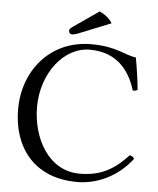

<svg xmlns="http://www.w3.org/2000/svg" viewBox="-57 -867 763 926"><g transform="rotate(5 325.0 -404.5)"><path d="M388 -819 264 -733C251 -724 249 -719 249 -712C249 -704 255 -697 264 -697C273 -697 285 -700 306 -709L450 -767C437.3 -788.3 416.6 -805.7 388 -819ZM351 10C448 10 547 -36 615 -125C610 -134 603 -140 592 -140C521 -62 453 -31 360 -31C205 -31 127 -188 127 -334C127 -497.9 231.9 -631 357 -631C495 -631 554 -539 580 -453C589.2 -452.2 595.8 -453.2 603 -458C598 -510 591 -558 581 -613C530 -618 485 -658 362 -658C164 -658 37 -503.4 37 -315C37 -138.2 136 10 351 10Z"/></g></svg>

Font: Libertinus Serif Display
Style: Regular
Weight: 400
Designer: Philipp H. Poll
Foundry: Khaled Hosny
Version: Version 6.1